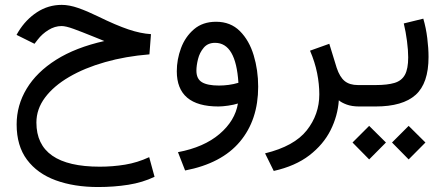

<svg xmlns="http://www.w3.org/2000/svg" viewBox="-20 -437 1827 788"><path d="M408.2 -268.6Q398.9 -272.5 391.6 -275.4Q384.3 -278.3 363.8 -286.6Q314.5 -306.6 282.2 -318.4Q250 -330.1 232.9 -330.1Q205.1 -330.1 179 -314Q152.8 -297.9 134.8 -274.4L121.6 -257.3L47.9 -293.9L55.2 -306.6Q85.9 -356.9 132.1 -387Q178.2 -417 233.4 -417Q264.2 -417 301.3 -404.1Q338.4 -391.1 381.3 -370.1Q457 -333 507.3 -316.2Q557.6 -299.3 599.6 -296.9L593.3 -213.9Q495.6 -206.1 411.4 -182.1Q327.1 -158.2 263.7 -121.1Q200.2 -84 164.8 -36.6Q129.4 10.7 129.4 65.9Q129.4 247.1 389.6 247.1Q442.4 247.1 493.2 238.8Q543.9 230.5 592.3 208L614.3 288.6Q565.4 312 506.8 321.3Q448.2 330.6 382.8 330.6Q284.2 330.6 208.7 303Q133.3 275.4 90.8 218.5Q48.3 161.6 48.3 73.7Q48.3 -4.9 89.4 -73Q130.4 -141.1 210.4 -191.7Q290.5 -242.2 408.2 -268.6Z M956.5 -12.2Q939.9 -6.8 916.3 -3.4Q892.6 0 876.5 0Q705.6 0 705.6 -144.5Q705.6 -192.9 722.9 -239.5Q740.2 -286.1 776.1 -316.9Q812 -347.7 866.7 -347.7Q926.3 -347.7 964.6 -309.3Q1002.9 -271 1021.2 -210Q1039.6 -148.9 1039.6 -81.1Q1039.6 55.2 964.6 144.5Q889.6 233.9 739.7 262.7L710.4 187.5Q816.9 167.5 880.9 113Q944.8 58.6 956.5 -12.2ZM958.5 -97.2Q948.2 -261.2 862.8 -261.2Q833 -261.2 816.2 -241.2Q799.3 -221.2 792.7 -194.6Q786.1 -168 786.1 -147Q786.1 -113.3 808.8 -99.6Q831.5 -85.9 878.9 -85.9Q897.9 -85.9 918.5 -88.6Q939 -91.3 958.5 -97.2Z M1370.6 -25.4Q1366.2 38.6 1336.7 97.4Q1307.1 156.2 1249.8 200.4Q1192.4 244.6 1103.5 264.6L1067.9 192.4Q1187.5 163.1 1239 97.9Q1290.5 32.7 1290.5 -49.8Q1290.5 -91.8 1281.5 -137Q1272.5 -182.1 1252.4 -229L1331.5 -257.3L1361.8 -158.7Q1374.5 -120.6 1394.8 -104.2Q1415 -87.9 1449.2 -87.9H1468.3V0H1454.6Q1424.3 0 1403.1 -7.8Q1381.8 -15.6 1370.6 -25.4Z M1717.3 -360.4Q1728.5 -322.3 1733.6 -280.5Q1738.8 -238.8 1738.8 -203.1Q1738.8 -95.2 1685.8 -47.6Q1632.8 0 1521.5 0H1448.7V-87.9H1521.5Q1569.8 -87.9 1599.1 -96.7Q1628.4 -105.5 1641.8 -129.9Q1655.3 -154.3 1655.3 -201.7Q1655.3 -230.5 1650.4 -268.3Q1645.5 -306.2 1637.2 -340.8ZM1588.9 147.9 1657.2 79.6 1726.1 147.9 1657.2 217.3ZM1426.8 147.9 1495.1 79.6 1564 147.9 1495.1 217.3Z"/></svg>

Font: Vazir UI
Style: Regular-UI
Weight: 400
Designer: Saber Rastikerdar
Foundry: Saber Rastikerdar
Version: Version 30.1.0